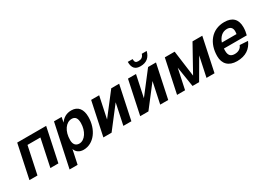

<svg xmlns="http://www.w3.org/2000/svg" viewBox="-3 -1620 3671 2654"><g transform="rotate(-30 1832.0 -293.0)"><path d="M14 0H142L234 -435H440L348 0H476L589 -534H127Z M568 150H696L744 -76C759 -24 806 12 874 12C1039 12 1157 -151 1157 -350C1157 -470 1104 -546 995 -546C917 -546 861 -511 820 -453L836 -534H714ZM865 -92C811 -92 777 -128 777 -198C777 -341 850 -442 942 -442C999 -442 1025 -404 1025 -329C1025 -202 955 -92 865 -92Z M1194 0H1325L1584 -336L1513 0H1641L1754 -534H1628L1362 -189L1435 -534H1307Z M2133 -595C2230 -595 2287 -645 2310 -736H2232C2217 -689 2188 -671 2143 -671C2102 -671 2085 -685 2085 -736H2008C2008 -635 2050 -595 2133 -595ZM1782 0H1913L2172 -336L2101 0H2229L2342 -534H2216L1950 -189L2023 -534H1895Z M2370 0H2498L2566 -321L2617 0H2722L2908 -320L2840 0H2968L3081 -534H2925L2695 -120L2640 -534H2483Z M3323 12C3464 12 3549 -52 3593 -156L3464 -164C3446 -115 3401 -90 3345 -90C3283 -90 3250 -121 3250 -195C3250 -207 3250 -220 3251 -231H3616C3626 -266 3633 -310 3633 -353C3633 -481 3564 -546 3437 -546C3235 -546 3118 -391 3118 -185C3118 -64 3190 12 3323 12ZM3421 -445C3474 -445 3506 -417 3506 -362C3506 -342 3504 -329 3502 -317H3268C3295 -396 3349 -445 3421 -445Z"/></g></svg>

Font: Geist SemiBold
Style: Italic
Weight: 600
Italic angle: -12°
Designer: Basement.studio, Andrés Briganti, Mateo Zaragoza
Foundry: Basement.studio, Vercel, Andrés Briganti, Guido Ferreyra, Mateo Zaragoza
Version: Version 1.500